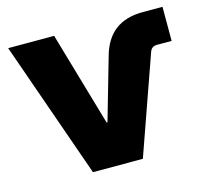

<svg xmlns="http://www.w3.org/2000/svg" viewBox="-83 -623 773 717"><g transform="rotate(-15 304.0 -264.5)"><path d="M191.9 0 5.9 -529.3H183.6L289.1 -166H292.5L360.8 -403.8Q378.4 -467.3 419.4 -498.3Q460.4 -529.3 525.9 -529.3H602.5V-397.5H545.4Q524.9 -397.5 518.1 -377.9L384.8 0Z"/></g></svg>

Font: Inter 24pt ExtraBold
Style: Regular
Weight: 800
Designer: Rasmus Andersson
Foundry: rsms
Version: Version 4.001;git-66647c0bb